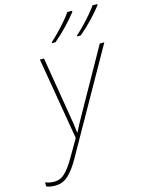

<svg xmlns="http://www.w3.org/2000/svg" viewBox="-259 -850 882 1177"><g transform="rotate(-15 182.0 -261.5)"><path d="M-57 243Q-93 243 -114 233V207Q-102 212 -88.5 215Q-75 218 -55 218Q-19 218 10.5 190Q40 162 74 103L138 -7L50 -528H76L135 -172Q143 -126 148 -93Q153 -60 155 -37H157Q168 -59 185.5 -92Q203 -125 228 -168L430 -528H459L96 115Q62 176 26 209.5Q-10 243 -57 243ZM308 -612Q331 -632 358 -660Q385 -688 409.5 -716.5Q434 -745 448 -766H478V-759Q452 -725 411 -682Q370 -639 330 -606H308ZM148 -612Q171 -632 198 -660Q225 -688 249.5 -716.5Q274 -745 288 -766H318V-759Q292 -725 251 -682Q210 -639 170 -606H148Z"/></g></svg>

Font: Noto Sans Thin
Style: Italic
Weight: 100
Italic angle: -12°
Designer: Monotype Design Team
Foundry: Monotype Imaging Inc.
Version: Version 2.013; ttfautohint (v1.8.4.7-5d5b)